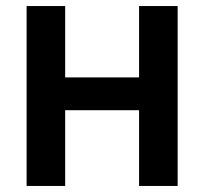

<svg xmlns="http://www.w3.org/2000/svg" viewBox="-20 -615 676 635"><path d="M68 0V-595H195.5V-359H440V-595H567.5V0H440V-250.5H195.5V0Z"/></svg>

Font: Encode Sans SC SemiCondensed SemiBold
Style: Regular
Weight: 600
Width: 4
Designer: Multiple Designers
Foundry: Impallari Type
Version: Version 3.002